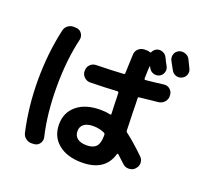

<svg xmlns="http://www.w3.org/2000/svg" viewBox="-146 -1002 1293 1222"><g transform="rotate(20 500.0 -391.0)"><path d="M938.5 -802.7Q943.4 -793 952.6 -773.9Q961.9 -754.9 965.8 -747.1Q975.6 -727.5 968.8 -707Q961.9 -686.5 941.9 -676.8Q921.9 -667 901.4 -673.8Q880.9 -680.7 870.1 -701.2Q861.3 -718.8 840.8 -754.9Q831.1 -774.4 837.4 -795.4Q843.8 -816.4 863.8 -826.2Q883.8 -835.9 906.2 -828.6Q928.7 -821.3 938.5 -802.7ZM517.6 -193.4Q475.6 -193.4 454.1 -176.3Q432.6 -159.2 432.6 -129.9Q432.6 -97.7 454.6 -80.6Q476.6 -63.5 517.6 -63.5Q561.5 -63.5 581.5 -85.4Q601.6 -107.4 601.6 -157.2V-165Q601.6 -173.8 592.8 -177.7Q558.6 -193.4 517.6 -193.4ZM525.4 49.8Q425.8 49.8 366.7 1.5Q307.6 -46.9 307.6 -129.9Q307.6 -210 365.7 -258.3Q423.8 -306.6 525.4 -306.6Q561.5 -306.6 589.8 -299.8Q598.6 -297.9 598.6 -304.7Q597.7 -330.1 595.7 -377.9Q595.7 -388.7 595.2 -411.1Q594.7 -433.6 593.8 -445.3Q593.8 -454.1 585 -454.1Q503.9 -449.2 402.3 -447.3Q378.9 -447.3 361.8 -463.9Q344.7 -480.5 344.7 -502.9V-506.8Q344.7 -531.2 361.3 -547.9Q377.9 -564.5 402.3 -564.5Q502.9 -566.4 584 -571.3Q592.8 -571.3 592.8 -580.1Q593.8 -620.1 597.7 -707Q598.6 -731.4 616.2 -747.1Q633.8 -762.7 658.2 -762.7H671.9Q683.6 -762.7 692.4 -758.8Q699.2 -755.9 702.1 -761.7Q710.9 -779.3 725.6 -787.1Q745.1 -796.9 766.1 -790Q787.1 -783.2 797.9 -762.7Q801.8 -753.9 811 -736.3Q820.3 -718.8 825.2 -710Q835 -691.4 828.1 -670.4Q821.3 -649.4 802.2 -640.1Q783.2 -630.9 762.2 -637.7Q741.2 -644.5 731.4 -664.1Q730.5 -666 729 -668Q727.5 -669.9 726.6 -671.9Q725.6 -672.9 724.1 -672.9Q722.7 -672.9 722.7 -670.9Q722.7 -669.9 721.2 -638.7Q719.7 -607.4 719.7 -590.8Q719.7 -582 727.5 -582Q772.5 -585.9 848.6 -595.7Q871.1 -598.6 888.7 -584.5Q906.2 -570.3 908.2 -546.9V-543Q910.2 -518.6 895 -500.5Q879.9 -482.4 856.4 -478.5Q772.5 -468.8 728.5 -464.8Q720.7 -464.8 720.7 -456.1Q721.7 -442.4 722.2 -414.6Q722.7 -386.7 722.7 -373Q724.6 -329.1 726.6 -241.2Q726.6 -231.4 735.4 -225.6Q791 -183.6 864.3 -112.3Q879.9 -95.7 879.4 -72.8Q878.9 -49.8 862.3 -34.2L860.4 -31.2Q843.8 -15.6 818.8 -15.6Q793.9 -15.6 777.3 -33.2Q752.9 -56.6 727.5 -79.1Q725.6 -81.1 722.7 -80.6Q719.7 -80.1 718.8 -77.1Q682.6 49.8 525.4 49.8ZM191.4 43.9Q167 46.9 147 32.7Q127 18.6 122.1 -4.9Q85 -170.9 85 -350.1Q85 -529.3 122.1 -695.3Q127 -719.7 147 -733.4Q167 -747.1 191.4 -744.1L205.1 -743.2Q227.5 -740.2 239.7 -721.2Q252 -702.1 247.1 -679.7Q211.9 -531.2 211.9 -349.6Q211.9 -168 247.1 -19.5Q252 2.9 239.3 21.5Q226.6 40 205.1 43Z"/></g></svg>

Font: Rounded Mgen+ 2m bold
Style: Bold
Weight: 700
Designer: [Source Han Sans]
Ryoko NISHIZUKA  (kana & ideographs); Paul D. Hunt (Latin, Greek & Cyrillic); Wenlong ZHANG  (bopomofo
Version: Version 1.059.20150602